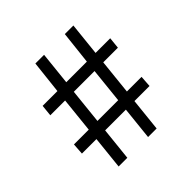

<svg xmlns="http://www.w3.org/2000/svg" viewBox="-167 -789 936 936"><g transform="rotate(-45 301.0 -321.0)"><path d="M58 -230H160L179 -412H77L83 -471H185L204 -642H264L246 -471H388L407 -642H466L448 -471H549L543 -412H442L423 -230H524L520 -171H416L398 0H339L357 -171H214L196 0H136L154 -171H54ZM220 -230H363L382 -412H239Z"/></g></svg>

Font: Murecho
Style: Regular
Weight: 400
Designer: Neil Summerour
Foundry: Positype
Version: Version 1.010; ttfautohint (v1.8.3)